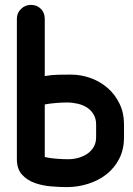

<svg xmlns="http://www.w3.org/2000/svg" viewBox="-20 -755 542 785"><path d="M487 -194Q487 -144 467.5 -106Q448 -68 415.5 -42.5Q383 -17 340.5 -3.5Q298 10 253 10Q224 10 188.5 7Q153 4 122 -7Q91 -18 70 -41Q49 -64 49 -105V-679Q49 -702 66 -718.5Q83 -735 106 -735Q131 -735 147 -719Q163 -703 163 -678V-444Q191 -449 219 -449.5Q247 -450 269 -450Q312 -450 351.5 -435.5Q391 -421 421 -394.5Q451 -368 469 -330.5Q487 -293 487 -247ZM373 -246Q373 -270 362.5 -287.5Q352 -305 335.5 -315.5Q319 -326 297.5 -331Q276 -336 255 -336Q234 -336 209.5 -334Q185 -332 163 -328V-113Q184 -108 211 -106Q238 -104 259 -104Q280 -104 300 -109.5Q320 -115 336.5 -126Q353 -137 363 -154Q373 -171 373 -194Z"/></svg>

Font: VDS
Style: Bold
Weight: 700
Designer: artmaker
Foundry: artmaker
Version: Version 1.000 2009 initial release